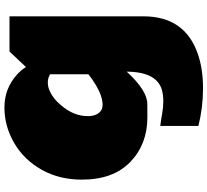

<svg xmlns="http://www.w3.org/2000/svg" viewBox="-55 -615 941 871"><g transform="rotate(-90 415.5 -179.5)"><path d="M279.8 250V77.1Q304.7 80.1 334.2 85.4Q363.8 90.8 391.6 90.8Q419.4 90.8 443.1 84.5Q466.8 78.1 485.4 59.6Q525.4 19.5 525.9 -75.2Q440.4 18.1 379.6 18.3Q318.8 18.6 318.4 18.6Q197.3 18.6 116.7 -58.6Q36.1 -135.7 36.1 -278.8Q36.1 -381.3 81.1 -461.2Q126 -541 201.9 -585.4Q277.8 -629.9 363.5 -629.9Q449.2 -629.9 511.7 -573.7Q532.2 -555.7 546.9 -532.2L617.2 -606.9H776.9V0Q776.9 0.5 776.9 1Q776.9 188 607.4 247.1Q539.1 271 450.9 271Q362.8 271 279.8 250ZM514.2 -422.9Q496.6 -433.1 477.3 -433.1Q458 -433.1 439.9 -425.3Q402.8 -409.2 373.5 -373Q324.2 -315.9 324.2 -252Q324.2 -209 349.6 -191.4Q360.4 -184.6 376.5 -184.6Q393.1 -184.6 416 -191.9Q459 -206.1 514.2 -249Z"/></g></svg>

Font: Fz Rammetto One
Style: Regular
Weight: 400
Designer: Vernon Adams
Foundry: Vernon Adams
Version: Vit hóa bi c Thuy @ FontZin.Com